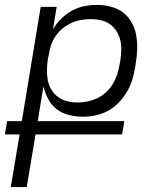

<svg xmlns="http://www.w3.org/2000/svg" viewBox="-45 -548 665 783"><path d="M-1 215 35 0H-25L-16 -54H44L121 -520H186L171 -428Q184 -451 204 -471Q224 -491 247.5 -504Q271 -517 297.5 -522.5Q324 -528 349 -528Q378 -528 406 -521Q434 -514 455.5 -498Q477 -482 491 -458Q505 -434 510 -406.5Q515 -379 514.5 -350Q514 -321 509 -292L506 -272Q502 -247 494 -221.5Q486 -196 472 -172.5Q458 -149 438.5 -129Q419 -109 395 -96Q371 -83 345 -77.5Q319 -72 294 -72Q265 -72 236.5 -79Q208 -86 186.5 -102.5Q165 -119 152 -143.5Q139 -168 132 -195L109 -54H462L453 0H100L64 215ZM269 -130Q289 -130 310 -134Q331 -138 350.5 -147Q370 -156 386.5 -171Q403 -186 414 -204Q425 -222 432 -242Q439 -262 442 -282L446 -302Q449 -323 449.5 -344Q450 -365 445.5 -384.5Q441 -404 430 -421Q419 -438 403 -449.5Q387 -461 367 -465.5Q347 -470 326 -470Q306 -470 285.5 -466.5Q265 -463 246.5 -454.5Q228 -446 211 -432.5Q194 -419 182 -401.5Q170 -384 163.5 -364.5Q157 -345 154 -325L150 -306Q147 -284 146.5 -262.5Q146 -241 150 -220.5Q154 -200 164.5 -182.5Q175 -165 191 -153Q207 -141 227.5 -135.5Q248 -130 269 -130Z"/></svg>

Font: Iosevka Light Extended
Style: Italic
Weight: 300
Width: 7
Italic angle: -9°
Monospace: yes
Designer: Belleve Invis
Foundry: Belleve Invis
Version: Version 32.5.0; ttfautohint (v1.8.4)